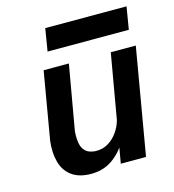

<svg xmlns="http://www.w3.org/2000/svg" viewBox="-98 -710 725 801"><g transform="rotate(-15 264.5 -309.5)"><path d="M328 0H437L516 -460H408ZM178 -180 227 -460H118L68 -168Q62 -118 73 -77.5Q84 -37 115.5 -14Q147 9 199 9Q251 9 290 -18Q329 -45 353.5 -88.5Q378 -132 387 -182L359 -179Q352 -153 335.5 -129.5Q319 -106 295 -91.5Q271 -77 240 -78Q211 -80 197 -94Q183 -108 179.5 -130.5Q176 -153 178 -180ZM154 -531H505L521 -628H170Z"/></g></svg>

Font: Jost Medium
Style: Italic
Weight: 500
Italic angle: -5°
Version: Version 3.710